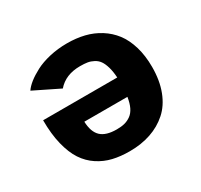

<svg xmlns="http://www.w3.org/2000/svg" viewBox="-149 -896 1148 1098"><g transform="rotate(-30 425.0 -347.0)"><path d="M764.5 -343.5Q764.5 -254 738.2 -185.5Q712 -117 664.2 -74.5Q616.5 -32 553.2 -10.5Q490 11 413.5 11Q353 11 303.2 -0.8Q253.5 -12.5 209.8 -41.2Q166 -70 136.2 -115Q106.5 -160 89.2 -229.8Q72 -299.5 72 -390.5H561.5Q559 -431.5 550.2 -461.2Q541.5 -491 529 -508.5Q516.5 -526 497 -536.2Q477.5 -546.5 457.5 -549.8Q437.5 -553 409.5 -553Q313.5 -553 260.5 -491.5L93.5 -573.5Q107.5 -594.5 134.2 -615.8Q161 -637 200 -657.5Q239 -678 294 -690.8Q349 -703.5 409.5 -703.5Q470 -703.5 522.5 -690.8Q575 -678 620 -649.8Q665 -621.5 696.8 -580Q728.5 -538.5 746.5 -478.2Q764.5 -418 764.5 -343.5ZM411.5 -134.5Q441.5 -134.5 463.8 -140.2Q486 -146 505.5 -160Q525 -174 537.8 -200.2Q550.5 -226.5 556.5 -265.5H272Q274.5 -197 307.5 -165.8Q340.5 -134.5 411.5 -134.5Z"/></g></svg>

Font: League Mono Wide ExtraBold
Style: Regular
Weight: 800
Width: 8
Designer: Tyler Finck
Foundry: The League of Moveable Type / Tyler Finck
Version: Version 2.210